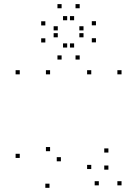

<svg xmlns="http://www.w3.org/2000/svg" viewBox="-20 -882 660 924"><path d="M75.1 -524.2V-544.2H55.1V-524.2ZM75.1 -121.9V-141.9H55.1V-121.9ZM218.2 21.9V1.9H198.2V21.9ZM501.7 -65.5V-85.5H481.7V-65.5ZM501.7 -147.8V-167.8H481.7V-147.8ZM273.1 -105.7V-125.7H253.1V-105.7ZM221 -154.4V-174.4H201V-154.4ZM221 -524.2V-544.2H201V-524.2ZM419.2 -524.2V-544.2H399.2V-524.2ZM419.2 -68.5V-88.5H399.2V-68.5ZM455.6 10V-10H435.6V10ZM564.9 10V-10H544.9V10ZM564.9 -524.2V-544.2H544.9V-524.2ZM363.5 -595.4V-615.4H343.5V-595.4ZM441.8 -678.1V-698.1H421.8V-678.1ZM441.8 -760.1V-780.1H421.8V-760.1ZM363.5 -842.2V-862.2H343.5V-842.2ZM276.5 -842.2V-862.2H256.5V-842.2ZM198.2 -759.6V-779.6H178.2V-759.6ZM198.2 -677.6V-697.6H178.2V-677.6ZM276.5 -595.4V-615.4H256.5V-595.4ZM258.1 -735.7V-755.7H238.1V-735.7ZM303.3 -784.5V-804.5H283.3V-784.5ZM336.7 -784.5V-804.5H316.7V-784.5ZM381.9 -735.7V-755.7H361.9V-735.7ZM381.9 -702.4V-722.4H361.9V-702.4ZM336.7 -653.2V-673.2H316.7V-653.2ZM303.3 -653.2V-673.2H283.3V-653.2ZM258.1 -702.4V-722.4H238.1V-702.4Z"/></svg>

Font: Monaspace Krypton Dots Var
Style: Regular
Weight: 400
Designer: Riley Cran and the Lettermatic Team
Version: Version 1.100 (Monaspace Krypton Dots)